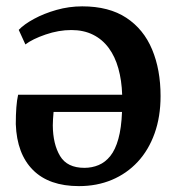

<svg xmlns="http://www.w3.org/2000/svg" viewBox="-20 -588 568 620"><path d="M235 13Q138.5 13 86.5 -39Q34.5 -91 31 -187Q31 -218 32.8 -241.2Q34.5 -264.5 38.5 -282H374.5Q373 -328.5 362.2 -367Q351.5 -405.5 331 -433.2Q310.5 -461 280.2 -476Q250 -491 210.5 -491Q169.5 -491 127.2 -476.5Q85 -462 62 -444.5L40.5 -491.5Q57.5 -509.5 89.8 -527Q122 -544.5 162.5 -556Q203 -567.5 245.5 -567.5Q332 -567.5 388 -530.5Q444 -493.5 471.2 -428.2Q498.5 -363 498.5 -278Q498.5 -211 479.2 -157.2Q460 -103.5 424.8 -65.5Q389.5 -27.5 341.2 -7.2Q293 13 235 13ZM252.5 -46Q277 -46 298.5 -55Q320 -64 336.2 -84.2Q352.5 -104.5 362.2 -139.5Q372 -174.5 374 -226.5H153Q152 -215.5 151.2 -203Q150.5 -190.5 150.5 -183Q151 -122.5 174 -84.2Q197 -46 252.5 -46Z"/></svg>

Font: Merriweather 20pt SemiBold
Style: Regular
Weight: 600
Version: Version 2.100